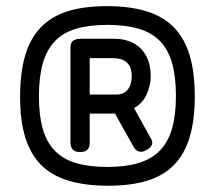

<svg xmlns="http://www.w3.org/2000/svg" viewBox="-20 -711 693 619"><path d="M324.2 -691.2Q399 -691.2 452.8 -674.5Q506.5 -657.8 540.8 -622.6Q575 -587.5 591.5 -532.6Q608 -477.8 608 -400.8Q608 -324.2 591.6 -269.4Q575.2 -214.5 541.4 -179.6Q507.5 -144.8 454.8 -128.5Q402 -112.2 329.2 -112.2Q255 -112.2 200.8 -128.5Q146.5 -144.8 112.2 -179.5Q78 -214.2 61.4 -268.2Q44.8 -322.2 44.8 -398.2Q44.8 -476.2 61 -531.5Q77.2 -586.8 111.2 -622.4Q145.2 -658 198 -674.6Q250.8 -691.2 324.2 -691.2ZM325.8 -172.8Q385 -172.8 426.9 -185.5Q468.8 -198.2 495.5 -225.8Q522.2 -253.2 534.8 -296.8Q547.2 -340.2 547.2 -401.8Q547.2 -464 534.8 -507.6Q522.2 -551.2 495.8 -578.5Q469.2 -605.8 427.5 -618.2Q385.8 -630.8 326.2 -630.8Q266.5 -630.8 224.6 -618.1Q182.8 -605.5 156.5 -577.8Q130.2 -550 117.9 -506.2Q105.5 -462.5 105.5 -400.2Q105.5 -338.8 118 -295.2Q130.5 -251.8 157.1 -224.6Q183.8 -197.5 225.5 -185.1Q267.2 -172.8 325.8 -172.8ZM412.2 -362.5 467.8 -262Q472.8 -253.8 470.1 -245.9Q467.5 -238 460.4 -232.4Q453.2 -226.8 442.8 -223Q432 -220 423.8 -224.2Q415.5 -228.5 409.8 -239.2L350.8 -344.8H269.2V-252Q269.2 -243.8 266.8 -236.5Q264.2 -229.2 257.6 -225.1Q251 -221 238 -221Q225.8 -221 219 -225.2Q212.2 -229.5 209.8 -236.9Q207.2 -244.2 207.2 -252V-557.8Q207.2 -567.5 210.8 -573.9Q214.2 -580.2 222.1 -583.2Q230 -586.2 241 -586.2H345Q383.2 -586.2 410.1 -572Q437 -557.8 451.5 -530.2Q466 -502.8 466 -464Q466 -438.2 453.5 -408.4Q441 -378.5 412.2 -362.5ZM269.2 -523.5V-406.2H356.2Q378.8 -406.2 391.6 -422.2Q404.5 -438.2 404.8 -464.8Q404.8 -494.2 389.5 -508.9Q374.2 -523.5 344.5 -523.5Z"/></svg>

Font: Fredoka Light
Style: Regular
Weight: 300
Designer: Ben Nathan
Foundry: Milena B. Brandão, Ben Nathan
Version: Version 2.001